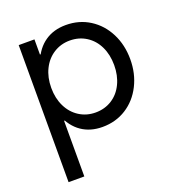

<svg xmlns="http://www.w3.org/2000/svg" viewBox="-132 -624 863 941"><g transform="rotate(-20 299.0 -153.5)"><path d="M65.4 -503.9H147.5V-385.7L126 -252L147.5 -101.6V210.9H65.4ZM163.1 -79.1H101.6V-424.8H163.1L113.3 -252Q113.3 -335.9 137.2 -395.5Q161.1 -455.1 206.5 -486.3Q252 -517.6 315.4 -517.6Q384.8 -517.6 439.5 -482.9Q494.1 -448.2 524.9 -387.7Q555.7 -327.1 555.7 -252Q555.7 -177.7 524.9 -116.7Q494.1 -55.7 439.5 -21Q384.8 13.7 315.4 13.7Q252 13.7 206.5 -17.6Q161.1 -48.8 137.2 -108.4Q113.3 -168 113.3 -252ZM471.7 -252Q471.7 -306.6 451.2 -349.1Q430.7 -391.6 393.1 -415.5Q355.5 -439.5 307.6 -439.5Q260.7 -439.5 223.1 -415.5Q185.5 -391.6 164.6 -349.1Q143.6 -306.6 143.6 -252Q143.6 -197.3 164.6 -154.8Q185.5 -112.3 223.1 -88.4Q260.7 -64.5 307.6 -64.5Q355.5 -64.5 393.1 -88.4Q430.7 -112.3 451.2 -155.3Q471.7 -198.2 471.7 -252Z"/></g></svg>

Font: Wanted Sans Std Variable
Style: Regular
Weight: 400
Designer: Original Design by Kil Hyung-jin and Kang Hanbin, Wanted Lab, Inc;
Foundry: Wanted Lab, Inc.
Version: Version 1.003;Glyphs 3.2 (3227)